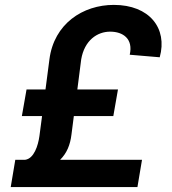

<svg xmlns="http://www.w3.org/2000/svg" viewBox="-20 -757 698 777"><path d="M626.4 -525.2C659.1 -642.8 584.5 -737.2 440.7 -737.2C315.3 -737.2 198.5 -660.9 180 -516.7L164.1 -394.9H87.4L68.5 -287.3H150.2L139.6 -206.7C134.2 -167.6 117.5 -115.1 82 -110.4H41.9L23.4 0H536.2L554.7 -110.4H223.4C250.4 -137.1 264.2 -170.8 269.2 -212.4L278.8 -287.3H438.6L457.4 -394.9H293L308.6 -516.7C321.7 -593.4 373.2 -628.9 425.8 -628.9C477.6 -628.9 519.9 -600.1 505 -535.5Z"/></svg>

Font: TID UI Semi Bold
Style: Italic
Weight: 600
Italic angle: -9.39999°
Designer: The TID Project Authors
Foundry: Bakken & Bæck
Version: Version 1.001;hotconv 1.0.109;makeotfexe 2.5.65596